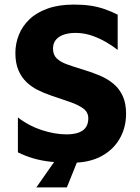

<svg xmlns="http://www.w3.org/2000/svg" viewBox="-20 -702 617 844"><path d="M295 13.5Q244.3 13.5 203 9Q161.7 4.4 126.7 -5.8Q91.7 -16 58.7 -32.3V-185.9Q105.4 -149.1 163.3 -130.2Q221.1 -111.3 273.5 -111.3Q318.7 -111.3 343.4 -128.4Q368.1 -145.5 368.1 -182.2Q368.1 -208.8 345.8 -225.2Q323.5 -241.6 286.1 -254.2Q248.7 -266.9 203.1 -282.6Q174 -292.5 146.1 -306.3Q118.2 -320.2 96.1 -341.4Q74 -362.6 60.8 -393.7Q47.6 -424.8 47.6 -469.6Q47.6 -510.6 63 -549Q78.4 -587.4 109.6 -617.2Q140.8 -647.1 189.8 -664.5Q238.7 -681.9 304.8 -681.9Q345.9 -681.9 377.6 -677.1Q409.3 -672.3 438.2 -662.5Q467 -652.7 497.3 -637.7V-482.5Q474.1 -501 445.7 -517.3Q417.3 -533.7 386 -544.7Q354.7 -555.7 321.4 -557.1Q290.6 -558.5 266 -551.5Q241.4 -544.5 227.2 -528.8Q213 -513.2 213 -488.6Q213 -460.9 229.8 -444.9Q246.5 -429 276.5 -418.4Q306.5 -407.8 344.2 -396.3Q384.8 -384.3 419.5 -369.5Q454.1 -354.6 479.8 -332.8Q505.5 -310.9 519.9 -279.1Q534.2 -247.3 534.2 -202.1Q534.2 -141.7 506.2 -92.6Q478.1 -43.5 424.9 -15Q371.6 13.5 295 13.5ZM139.7 121.9 229.4 -6.4H325.6L273.8 121.9Z"/></svg>

Font: Maven Pro
Style: Regular
Weight: 400
Designer: Joe Prince
Foundry: Joe Prince
Version: Version 2.103